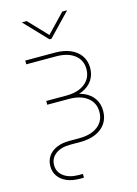

<svg xmlns="http://www.w3.org/2000/svg" viewBox="-140 -827 791 1107"><g transform="rotate(-15 256.0 -274.0)"><path d="M194.3 204.1Q150.4 204.1 117.7 190.2Q85 176.3 66.9 150.6Q48.8 125 48.8 90.8Q48.8 56.6 66.4 31Q84 5.4 116.2 -8.5Q148.4 -22.5 191.4 -22.5H252.4Q322.3 -22.5 362.8 -54Q403.3 -85.4 403.3 -139.6Q403.3 -193.8 362.8 -225.3Q322.3 -256.8 252.4 -256.8H123.5V-279.3H244.1Q313.5 -279.3 354.2 -311.3Q395 -343.3 395 -397.9Q395 -451.2 354.5 -482.2Q314 -513.2 244.1 -513.2H66.9V-535.6H244.1Q297.4 -535.6 336.2 -518.8Q375 -502 396.2 -471.2Q417.5 -440.4 417.5 -397.9Q417.5 -356 396.2 -325Q375 -293.9 336.2 -277.1Q297.4 -260.3 244.1 -260.3H123.5V-277.8H252.4Q306.2 -277.8 345 -261Q383.8 -244.1 404.8 -213.1Q425.8 -182.1 425.8 -139.6Q425.8 -96.7 404.8 -65.4Q383.8 -34.2 345 -17.1Q306.2 0 252.4 0H191.4Q136.7 0 104 24.7Q71.3 49.3 71.3 90.8Q71.3 131.8 105 156.7Q138.7 181.6 194.3 181.6H218.8V204.1ZM133.8 -753.4 239.7 -642.1 346.2 -753.4H373.5V-751.5L245.1 -617.7H233.9L106.4 -751.5V-753.4Z"/></g></svg>

Font: Inter 20pt Thin
Style: Regular
Weight: 250
Version: Version 4.001;git-66647c0bb